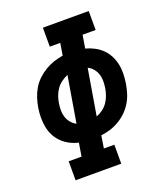

<svg xmlns="http://www.w3.org/2000/svg" viewBox="-136 -824 772 913"><g transform="rotate(-20 250.0 -367.5)"><path d="M88 0V-96H153L164 -163Q141 -168 120 -179Q99 -190 82.5 -206Q66 -222 55 -243Q44 -264 39.5 -287Q35 -310 35 -335.5Q35 -361 39 -385Q43 -409 50.5 -432Q58 -455 70.5 -476.5Q83 -498 101.5 -515.5Q120 -533 141.5 -546Q163 -559 186 -566.5Q209 -574 233 -578L243 -639H190V-735H422V-639H356L345 -573Q368 -567 389 -556Q410 -545 426.5 -529Q443 -513 454 -492Q465 -471 470 -448Q475 -425 474.5 -399.5Q474 -374 470 -349Q466 -326 459 -303Q452 -280 439 -258.5Q426 -237 408 -219.5Q390 -202 368 -189Q346 -176 323 -169Q300 -162 276 -159L266 -96H319V0ZM184 -251 223 -484Q206 -477 190.5 -465.5Q175 -454 164.5 -439Q154 -424 148 -407Q142 -390 139 -373Q136 -354 136 -336Q136 -318 141.5 -301.5Q147 -285 158 -272Q169 -259 184 -251ZM286 -251Q303 -257 318.5 -268.5Q334 -280 344.5 -295.5Q355 -311 361 -328Q367 -345 370 -362Q373 -381 373 -399Q373 -417 367.5 -433.5Q362 -450 351 -463Q340 -476 325 -483Z"/></g></svg>

Font: Iosevka Slab
Style: Bold Italic
Weight: 700
Italic angle: -9°
Monospace: yes
Designer: Belleve Invis
Foundry: Belleve Invis
Version: Version 11.1.0; ttfautohint (v1.8.3)